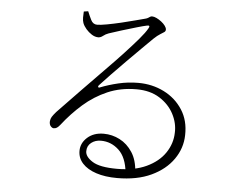

<svg xmlns="http://www.w3.org/2000/svg" viewBox="-53 -796 1105 880"><g transform="rotate(5 500.0 -356.0)"><path d="M318 -730 298 -727Q297 -714 297 -699.5Q297 -685 301 -674Q306 -661 317.5 -647.5Q329 -634 344 -624.5Q359 -615 374 -615Q385 -615 395.5 -623.5Q406 -632 420 -637Q443 -645 477.5 -655.5Q512 -666 544.5 -675.5Q577 -685 592 -688Q600 -690 602.5 -687Q605 -684 600 -676Q589 -656 563 -625.5Q537 -595 500 -555Q463 -515 416.5 -468Q370 -421 318.5 -367.5Q267 -314 212 -257Q199 -242 193.5 -233Q188 -224 187 -213Q186 -198 193 -190Q200 -182 207 -182Q215 -182 221.5 -186Q228 -190 236 -200Q278 -254 327.5 -297.5Q377 -341 437 -367Q497 -393 570 -393Q633 -393 676.5 -365.5Q720 -338 742 -296Q764 -254 762 -210Q761 -160 732 -117Q703 -74 647.5 -48Q592 -22 512 -22Q433 -22 399 -43.5Q365 -65 365 -90Q365 -115 383.5 -129.5Q402 -144 428 -144Q475 -144 510.5 -111Q546 -78 553 -8L597 -14Q594 -69 570.5 -105Q547 -141 512 -159Q477 -177 438 -177Q392 -177 363 -151Q334 -125 334 -89Q334 -56 356.5 -31.5Q379 -7 420 6.5Q461 20 516 20Q608 20 673 -10.5Q738 -41 773.5 -92Q809 -143 810 -203Q812 -270 780 -319.5Q748 -369 694 -396Q640 -423 576 -423Q529 -423 484.5 -412.5Q440 -402 402 -387Q396 -384 394 -388Q392 -392 396 -396Q414 -416 446 -449Q478 -482 513 -517.5Q548 -553 579 -583.5Q610 -614 626 -630Q644 -647 656 -654Q668 -661 674 -665.5Q680 -670 680 -677Q680 -685 673 -694.5Q666 -704 655 -712.5Q644 -721 632.5 -726.5Q621 -732 612 -732Q607 -732 603 -729.5Q599 -727 594.5 -724Q590 -721 582 -719Q566 -715 536.5 -707Q507 -699 473 -691Q439 -683 409 -677.5Q379 -672 364 -672Q345 -672 335.5 -691Q326 -710 318 -730Z"/></g></svg>

Font: Noto Serif KR
Style: Regular
Weight: 200
Designer: Ryoko NISHIZUKA 西塚涼子 (kana & ideographs); Frank Grießhammer (Latin, Greek & Cyrillic); Wenlong ZHANG 张文龙 (bopomofo); San
Foundry: Adobe
Version: Version 2.001;hotconv 1.1.0;makeotfexe 2.6.0